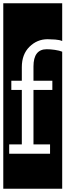

<svg xmlns="http://www.w3.org/2000/svg" viewBox="-32 -937 399 1170"><path d="M-12 213V-917H347V-687Q331 -694 304.5 -696Q278 -698 258 -698Q194 -698 147.5 -652Q101 -606 101 -528V-445H37V-389H101V-57H24V0H273V-57H172V-389H287V-445H172V-532Q172 -637 253 -637Q276 -637 303 -633Q330 -629 347 -622V213Z"/></svg>

Font: Zilla Slab Highlight Regular
Style: Regular
Weight: 400
Designer: Typotheque Type Foundry
Foundry: Typotheque type foundry
Version: Version 1.1; 2017; ttfautohint (v1.6)